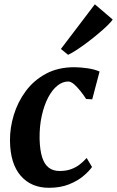

<svg xmlns="http://www.w3.org/2000/svg" viewBox="-20 -884 556 914"><path d="M213 10Q128 10 78.2 -47.8Q28.5 -105.5 27.5 -214.5Q27 -275.5 45.8 -337Q64.5 -398.5 102.5 -450Q140.5 -501.5 198.5 -532.8Q256.5 -564 333.5 -564Q362.5 -564 396.5 -559Q430.5 -554 454 -543.5L419 -411L390 -413Q378.5 -431 363.2 -450.2Q348 -469.5 332.8 -482.8Q317.5 -496 304.5 -496Q278 -496 253.2 -476.2Q228.5 -456.5 209.2 -419.8Q190 -383 178.8 -332.8Q167.5 -282.5 168.5 -221.5Q170 -168.5 180.8 -135Q191.5 -101.5 212.2 -85.8Q233 -70 263.5 -70Q294 -70 317.2 -78.2Q340.5 -86.5 358.8 -100.5Q377 -114.5 392.5 -132L418 -89Q404.5 -69.5 377 -46.2Q349.5 -23 308.5 -6.5Q267.5 10 213 10ZM270 -651 431.5 -863.5 516.5 -791Q510 -781 492 -763.2Q474 -745.5 449.2 -724.8Q424.5 -704 397.8 -683.8Q371 -663.5 346.2 -647.2Q321.5 -631 304 -623Z"/></svg>

Font: Merriweather 28pt
Style: Bold Italic
Weight: 700
Italic angle: -7.8°
Version: Version 2.101